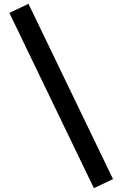

<svg xmlns="http://www.w3.org/2000/svg" viewBox="-20 -838 640 1004"><path d="M129 -818 29 -770.5 471 146 571 98.5Z"/></svg>

Font: Kode
Style: Regular
Weight: 400
Monospace: yes
Designer: Isa Ozler
Foundry: Kadena LLC
Version: Version 1.000;gftools[0.9.28]